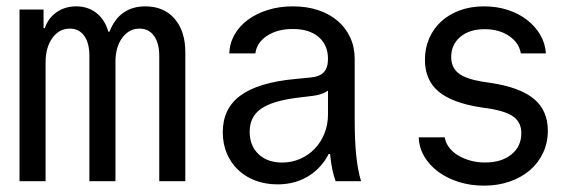

<svg xmlns="http://www.w3.org/2000/svg" viewBox="-20 -570 1840 604"><path d="M41.4 0H123.4V-374.2Q123.4 -420.6 144.7 -450.3Q166 -480 199.6 -480Q228.6 -480 244.9 -457.4Q261.2 -434.8 261.2 -394.2V0H343.2V-375.8Q343.2 -421.8 364.5 -450.9Q385.8 -480 419 -480Q448 -480 464.5 -457.1Q481 -434.2 481 -394.2V0H563V-405.2Q563 -472.2 529.2 -511.1Q495.4 -550 437.2 -550Q396.6 -550 368.2 -530Q339.8 -510 324.6 -470.6H320.6Q310.2 -507.8 283.6 -528.9Q257 -550 219.6 -550Q185 -550 158.5 -531.9Q132 -513.8 121 -481.6H117V-540H41.4Z M1011.8 -384.6Q1011.8 -356.8 998.7 -342.8Q985.6 -328.8 957.2 -326.2L907.4 -321.4Q792.2 -310.4 736.5 -269.5Q680.8 -228.6 680.8 -154.2Q680.8 -117.8 693.5 -87.6Q706.2 -57.4 728.9 -35.7Q751.6 -14 783.3 -2Q815 10 852.8 10Q895.6 10 930.3 -5.5Q965 -21 989.4 -49.1Q1013.8 -77.2 1027.3 -116.8Q1040.8 -156.4 1040.8 -205.6L988.4 -85.6H1018.4Q1020.8 -59 1025.2 -37.9Q1029.6 -16.8 1035.8 0H1115.8Q1105.2 -35.4 1100.5 -82.5Q1095.8 -129.6 1095.8 -193V-384.4Q1095.8 -421.6 1081.7 -452.1Q1067.6 -482.6 1042.1 -504.4Q1016.6 -526.2 981 -538.1Q945.4 -550 901.4 -550Q859 -550 823.2 -538.9Q787.4 -527.8 760.6 -508.3Q733.8 -488.8 718.1 -461.4Q702.4 -434 701.2 -402H783.4Q787.6 -436.2 820.3 -457.5Q853 -478.8 901.2 -478.8Q952.8 -478.8 982.3 -453.7Q1011.8 -428.6 1011.8 -384.6ZM1011.8 -313V-210Q1011.8 -177.8 1000.7 -150.1Q989.6 -122.4 970.2 -102.2Q950.8 -82 924.2 -70.3Q897.6 -58.6 867.6 -58.6Q821 -58.6 793.2 -85.2Q765.4 -111.8 765.4 -155.6Q765.4 -202.8 801.2 -227.8Q837 -252.8 916.2 -262.6L963.8 -268.4Q1004 -273.4 1023 -295Q1042 -316.6 1042 -359.8Z M1297.2 -138Q1298.4 -105.4 1314.7 -77.8Q1331 -50.2 1358.6 -29.7Q1386.2 -9.2 1423.1 2.4Q1460 14 1502.4 14Q1546.4 14 1583.5 1.1Q1620.6 -11.8 1647.1 -34.6Q1673.6 -57.4 1688.5 -89.3Q1703.4 -121.2 1703.4 -158.8Q1703.4 -222.4 1659.7 -258.9Q1616 -295.4 1522.4 -309.4L1497.8 -313Q1445.4 -321.6 1422.4 -339.6Q1399.4 -357.6 1399.4 -390.4Q1399.4 -430 1428.2 -454.1Q1457 -478.2 1504.6 -478.2Q1549.8 -478.2 1581.4 -456.9Q1613 -435.6 1618.4 -402H1697.4Q1695.2 -434 1679.3 -460.9Q1663.4 -487.8 1637.4 -507.8Q1611.4 -527.8 1577 -538.9Q1542.6 -550 1502.6 -550Q1461.2 -550 1427.1 -537.6Q1393 -525.2 1368.5 -503Q1344 -480.8 1330.4 -449.9Q1316.8 -419 1316.8 -382Q1316.8 -318.4 1359.2 -282.4Q1401.6 -246.4 1492.2 -232.4L1516.8 -228.8Q1572.4 -220.2 1596.2 -202.2Q1620 -184.2 1620 -151Q1620 -109.2 1588.7 -84Q1557.4 -58.8 1505.8 -58.8Q1481 -58.8 1459.1 -65Q1437.2 -71.2 1420.2 -81.6Q1403.2 -92 1392.4 -106.7Q1381.6 -121.4 1379 -138Z"/></svg>

Font: CommitMonoV142 ExtLt
Style: Regular
Weight: 200
Monospace: yes
Designer: Eigil Nikolajsen
Foundry: Eigil Nikolajsen
Version: Version 1.142